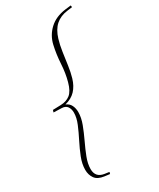

<svg xmlns="http://www.w3.org/2000/svg" viewBox="-215 -810 822 992"><g transform="rotate(-30 196.0 -314.0)"><path d="M37 -307.5 41 -320.5 88.5 -322Q122.5 -323 145 -340.8Q167.5 -358.5 180 -404.5Q193 -450.5 196.2 -506Q199.5 -561.5 211 -611.5Q222.5 -661.5 259.8 -696Q297 -730.5 357 -738L390.5 -742L392 -731L361.5 -727Q319 -721.5 291.2 -697Q263.5 -672.5 249 -625Q239.5 -593.5 234 -555.5Q228.5 -517.5 223.2 -480Q218 -442.5 209 -412Q197.5 -372.5 173.8 -347.2Q150 -322 111 -312.5Q131.5 -304 140.2 -286Q149 -268 149 -245.5Q149 -212.5 135 -175.5Q121 -138.5 102.8 -100.2Q84.5 -62 70.5 -25.8Q56.5 10.5 56.5 42Q56.5 91.5 106 99L134 103L131 114L99.5 110Q61.5 105 46 83.2Q30.5 61.5 30.5 31.5Q30.5 -3 45.2 -40.5Q60 -78 79.2 -115.8Q98.5 -153.5 113.2 -188.8Q128 -224 128 -254.5Q128 -276 117.8 -290.8Q107.5 -305.5 84 -306Z"/></g></svg>

Font: Newsreader Display ExtraLight
Style: Italic
Weight: 275
Italic angle: -17°
Designer: Hugues Gentile
Foundry: Production Type
Version: Version 1.002